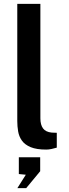

<svg xmlns="http://www.w3.org/2000/svg" viewBox="-20 -763 357 989"><path d="M218 7.5Q168 7.5 138 -5Q108 -17.5 93 -38.5Q78 -59.5 73.5 -85.8Q69 -112 69 -139.5V-743H188V-153.5Q188 -120 201.8 -101.5Q215.5 -83 246.5 -80L272.5 -79V-2.5Q259 1.5 245 4.5Q231 7.5 218 7.5ZM69.5 206 113 137 77 133.5V47H187V119L115 206Z"/></svg>

Font: Public Sans Thin SemiBold
Style: Regular
Weight: 600
Version: Version 2.001